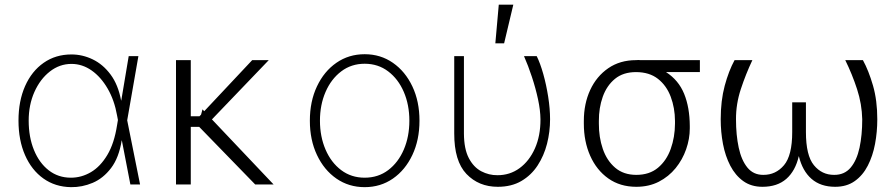

<svg xmlns="http://www.w3.org/2000/svg" viewBox="-20 -784 3780 816"><path d="M281.6 11.4Q214.5 10.3 164.4 -25.4Q114.3 -61.1 86.5 -124.5Q58.6 -187.9 58.6 -271.7Q58.6 -354.8 86.6 -418.1Q114.7 -481.5 165.5 -517Q216.3 -552.6 283.7 -552.6Q330.6 -552.6 374.1 -531.6Q417.6 -510.7 449.9 -467.3Q482.2 -424 494.7 -356.9H495.4L527 -545.5H568.2L520.6 -272.7L575.3 0H534.1L497.9 -187.1H497.2Q485.4 -113.6 452.1 -69.8Q418.7 -25.9 373.8 -6.9Q328.8 12.1 281.6 11.4ZM481.2 -274.1 477.6 -293Q466.3 -357.6 437.7 -407.1Q409.1 -456.7 369.3 -484.6Q329.5 -512.4 283.7 -512.4Q233.3 -512.4 191.9 -480.1Q150.6 -447.8 126.2 -393.1Q101.9 -338.4 101.9 -271.3Q101.9 -201.3 124.3 -146.5Q146.7 -91.6 187 -60.2Q227.3 -28.8 281.6 -28.8Q326.3 -28.8 366.5 -52.4Q406.6 -76 436.1 -125.4Q465.6 -174.7 477.6 -252.5Z M790.8 -528.4V-289.8H827.8L834.5 -296.9L840.6 -319.2L848 -311.4L1051.8 -528.4H1122.2L880.7 -276.6L1142.8 0H1064.6L826.7 -244.7H790.8V0H728V-528.4Z M1529.8 11.4Q1462.4 11.4 1409.8 -25Q1357.2 -61.4 1327.1 -125.4Q1296.9 -189.3 1296.9 -271Q1296.9 -353 1327.1 -416.9Q1357.2 -480.8 1409.8 -517.2Q1462.4 -553.6 1529.8 -553.6Q1597.3 -553.6 1649.9 -517Q1702.4 -480.5 1732.6 -416.7Q1762.8 -353 1762.8 -271Q1762.8 -189.3 1732.6 -125.4Q1702.4 -61.4 1649.9 -25Q1597.3 11.4 1529.8 11.4ZM1529.8 -28.8Q1587.4 -28.8 1630 -61.1Q1672.6 -93.4 1696.2 -148.4Q1719.8 -203.5 1719.8 -271Q1719.8 -338.4 1696.2 -393.3Q1672.6 -448.2 1629.8 -480.6Q1587 -513.1 1529.8 -513.1Q1473 -513.1 1430.2 -480.6Q1387.4 -448.2 1363.6 -393.3Q1339.8 -338.4 1339.8 -271Q1339.8 -203.5 1363.5 -148.4Q1387.1 -93.4 1429.9 -61.1Q1472.7 -28.8 1529.8 -28.8Z M1910.5 -545.5H1951.7V-215.9Q1952.1 -150.9 1972.5 -112Q1992.9 -73.2 2025.4 -56.1Q2057.9 -39.1 2093.8 -39.4Q2146.7 -39.1 2188 -69.2Q2229.4 -99.4 2253.4 -153.2Q2277.3 -207 2277 -277Q2276.6 -315.7 2266.5 -362.6Q2256.4 -409.4 2240.6 -457.2Q2224.8 -505 2207 -545.5H2261Q2275.9 -515.6 2288.9 -469.6Q2301.8 -423.7 2309.8 -372.7Q2317.8 -321.7 2317.8 -277Q2317.8 -224.1 2304.9 -173.1Q2291.9 -122.2 2264.9 -80.8Q2237.9 -39.4 2195.8 -14.7Q2153.8 9.9 2095.5 9.9Q2014.6 9.9 1962.4 -44.7Q1910.2 -99.4 1910.5 -217.3ZM2085.2 -599.8 2099.8 -764.2H2161.6L2122.5 -599.8Z M2461.3 -258.5V-269.9Q2461.3 -343 2488.3 -401.5Q2515.3 -459.9 2565.2 -494.1Q2615.1 -528.4 2682.9 -528.4Q2692.8 -529.5 2702.1 -528.4H2954.5V-477.6H2810.7Q2864 -443.2 2887.6 -385.3Q2911.2 -327.4 2911.6 -248.6V-238.6Q2911.6 -193.9 2896.1 -149.7Q2880.7 -105.5 2851.4 -69.4Q2822.1 -33.4 2780 -11.7Q2737.9 9.9 2684.3 9.9Q2615.4 9.9 2565.3 -25.6Q2515.3 -61.1 2488.3 -122Q2461.3 -182.9 2461.3 -258.5ZM2525.2 -269.9V-258.5Q2524.9 -201 2541.9 -151.3Q2558.9 -101.6 2594.5 -71.2Q2630 -40.8 2684.3 -40.8Q2740.4 -40.8 2776.6 -71.2Q2812.9 -101.6 2830.6 -151.3Q2848.4 -201 2848.7 -258.5V-269.9Q2848.4 -325.3 2830.6 -372.7Q2812.9 -420.1 2776.3 -448.9Q2739.7 -477.6 2682.9 -477.6Q2628.6 -477.6 2593.6 -448.9Q2558.6 -420.1 2541.7 -372.7Q2524.9 -325.3 2525.2 -269.9Z M3572.4 -528.4H3647.4Q3671.9 -483.7 3690.2 -420.5Q3708.5 -357.2 3708.5 -277Q3708.5 -223.4 3698.9 -172.2Q3689.3 -121.1 3668.1 -79.9Q3647 -38.7 3612.7 -14.4Q3578.5 9.9 3529.5 9.9Q3467.7 9.9 3429 -23.8Q3390.3 -57.5 3375 -120.7Q3360.4 -57.5 3321.9 -23.8Q3283.4 9.9 3220.5 9.9Q3172.6 9.9 3138.8 -14.4Q3105.1 -38.7 3083.8 -79.7Q3062.5 -120.7 3052.7 -171.9Q3043 -223 3043 -277Q3043 -356.2 3060 -419.6Q3077.1 -483 3101.9 -528.4H3177.6Q3149.5 -469.1 3128.6 -405.5Q3107.6 -342 3108 -277Q3108 -210.2 3119.5 -156.6Q3131 -103 3156.6 -71.7Q3182.2 -40.5 3224.1 -40.8Q3277 -40.5 3312 -81.9Q3346.9 -123.2 3346.9 -222.7V-349.1H3405.2V-222.7Q3405.2 -123.2 3439.1 -81.9Q3473 -40.5 3525.2 -40.8Q3568.9 -40.5 3595.2 -71.6Q3621.4 -102.6 3633 -156.2Q3644.5 -209.9 3644.5 -277Q3643.1 -342 3622.5 -405.2Q3601.9 -468.4 3572.4 -528.4Z"/></svg>

Font: Inter UI Extra Light
Style: Regular
Weight: 200
Designer: Rasmus Andersson
Foundry: rsms
Version: 3.2;8d6f07862